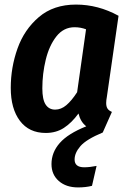

<svg xmlns="http://www.w3.org/2000/svg" viewBox="-20 -565 561 839"><path d="M444 -115Q444 -100 449.5 -91Q455 -82 469 -76L429 14Q357 44 331.5 73.5Q306 103 306 132Q306 166 348 166Q372 166 402 160L382 247Q355 254 321 254Q269 254 237 226Q205 198 205 152Q205 101 241 60Q277 19 357 -13Q332 -32 323 -69Q293 -28 259 -6Q225 16 180 16Q107 16 67 -37Q27 -90 27 -181Q27 -270 56.5 -353Q86 -436 150 -490.5Q214 -545 312 -545Q409 -545 498 -496L447 -142Q444 -126 444 -115ZM356 -437Q332 -446 306 -446Q258 -446 226.5 -406Q195 -366 180 -304.5Q165 -243 165 -179Q165 -130 179.5 -108Q194 -86 221 -86Q247 -86 270 -105.5Q293 -125 317 -162Z"/></svg>

Font: Fira Sans Condensed SemiBold
Style: Italic
Weight: 600
Width: 3
Italic angle: -8°
Designer: bBox Type GmbH & Carrois Corporate GbR & Edenspiekermann AG
Foundry: bBox Type GmbH & Carrois Corporate GbR & Edenspiekermann AG
Version: Version 4.301